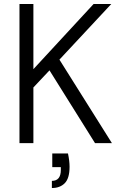

<svg xmlns="http://www.w3.org/2000/svg" viewBox="-20 -720 608 966"><path d="M78 0V-700H148V-372L451 -700H540L279 -420L543 0H458L229 -366L148 -280V0ZM241 226V190Q286 190 286 135V121H243V52H322Q330 90 330 119Q330 177 306 201.5Q282 226 241 226Z"/></svg>

Font: DM Sans Light
Style: Regular
Weight: 300
Designer: Colophon Foundry, Jonny Pinhorn
Foundry: Colophon Foundry
Version: Version 4.004; ttfautohint (v1.8.4.7-5d5b)